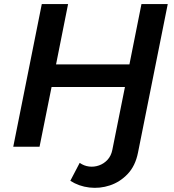

<svg xmlns="http://www.w3.org/2000/svg" viewBox="-20 -720 855 942"><path d="M325 167 371 79Q392 94 417 97Q442 100 466 91.5Q490 83 507.5 64Q525 45 531 16L593 -293H233L174 0H45L185 -700H314L255 -404H615L674 -700H803L657 29Q644 94 606.5 133.5Q569 173 519.5 189.5Q470 206 418.5 200Q367 194 325 167Z"/></svg>

Font: MOST Montserrat SemiBold
Style: Italic
Weight: 600
Italic angle: -11.3°
Designer: Julieta Ulanovsky
Foundry: Julieta Ulanovsky
Version: Version 8.000;March 11, 2024;FontCreator 15.0.0.2926 64-bit